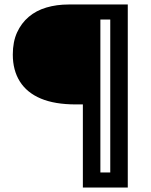

<svg xmlns="http://www.w3.org/2000/svg" viewBox="-20 -680 671 855"><path d="M349 155V-215H318Q224 -215 162 -241Q100 -267 68.5 -317Q37 -367 37 -437Q37 -494 56 -535.5Q75 -577 108 -605Q141 -633 186.5 -646.5Q232 -660 286 -660H427V155ZM378 155V88H527V155ZM471 155V-660H549V155ZM369 -593V-660H538V-593Z"/></svg>

Font: Bricolage Grotesque 24pt
Style: Regular
Weight: 400
Designer: Mathieu Triay
Foundry: Atelier Triay
Version: Version 1.001;gftools[0.9.33.dev8+g029e19f]